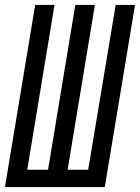

<svg xmlns="http://www.w3.org/2000/svg" viewBox="-28 -755 565 775"><path d="M-8 0 114 -735H192L82 -70H166L276 -735H355L245 -70H328L439 -735H517L395 0Z"/></svg>

Font: Iosevka Curly Oblique
Style: Regular
Weight: 400
Italic angle: -9°
Monospace: yes
Designer: Belleve Invis
Foundry: Belleve Invis
Version: Version 11.1.0; ttfautohint (v1.8.3)